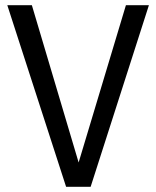

<svg xmlns="http://www.w3.org/2000/svg" viewBox="-20 -715 599 735"><path d="M550 -695 327 0H233L8 -695H102L281 -93L462 -695Z"/></svg>

Font: Sedus Text
Style: Regular
Weight: 400
Designer: TypeMates
Foundry: TypeMates, Runge Thomsen GbR
Version: Version 4.202;PS 004.202;hotconv 1.0.88;makeotf.lib2.5.64775